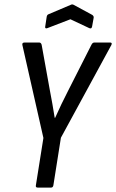

<svg xmlns="http://www.w3.org/2000/svg" viewBox="-20 -847 525 867"><path d="M150 0Q140 0 142 -10L176 -224L81 -644Q79 -655 91 -655H157Q165 -655 168 -645L205 -440Q211 -409 216.5 -378Q222 -347 227 -315H229Q257 -378 288 -438L393 -645Q398 -655 406 -655H477Q488 -655 483 -644L255 -225L221 -10Q219 0 211 0ZM194 -720Q190 -718 186.5 -719.5Q183 -721 184 -726L191 -772Q193 -781 200 -783L299 -825Q306 -829 313 -825L396 -780Q404 -775 403 -767L396 -728Q394 -715 383 -720L298 -760Z"/></svg>

Font: Sofia Sans Condensed Medium
Style: Italic
Weight: 500
Italic angle: -9°
Designer: Botio Nikoltchev, Ani Petrova
Foundry: lettersoup
Version: Version 4.101; ttfautohint (v1.8.4.7-5d5b)